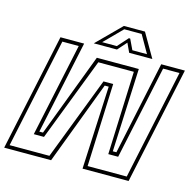

<svg xmlns="http://www.w3.org/2000/svg" viewBox="-132 -983 1134 1109"><g transform="rotate(15 434.5 -429.0)"><path d="M137 -700H278.5L160 -142H182L370.5 -640H621.5L599.5 -142H621L739.5 -700H881L732 0H456.5L480 -496.5H456L268.5 0H-12ZM154 -678.5 14.5 -22H252.5L443 -518H501L481 -22H715L854.5 -678.5H756.5L637.5 -119.5H578.5L598 -617H385.5L194 -119.5H133L252 -678.5ZM474 -858H600L682 -716H543.5L518.5 -770L470.5 -716H332ZM481 -840 377 -735H464.5L520 -797H528L557.5 -735H645L585 -840Z"/></g></svg>

Font: Tourney ExtraLight
Style: Italic
Weight: 250
Italic angle: -12°
Version: Version 1.015